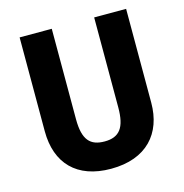

<svg xmlns="http://www.w3.org/2000/svg" viewBox="-107 -813 886 923"><g transform="rotate(-15 336.5 -352.0)"><path d="M602 -714H443V-266C443 -166 412 -125 338 -125C267 -125 232 -160 232 -264V-714H72V-247C72 -87 164 10 334 10C512 10 602 -95 602 -247Z"/></g></svg>

Font: Noto Sans Armenian SemiCondensed Extra
Style: Regular
Weight: 800
Width: 4
Designer: Monotype Design Team
Foundry: Monotype Imaging Inc.
Version: Version 1.901